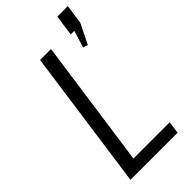

<svg xmlns="http://www.w3.org/2000/svg" viewBox="-246 -846 904 904"><g transform="rotate(-45 206.0 -393.5)"><path d="M106 -61H364L356 0H42L140 -700H213L116 -13ZM412 -787 398 -690 349 -591 325 -598 374 -759 388 -683H327L342 -787Z"/></g></svg>

Font: Pathway Extreme SemiCondensed Light
Style: Italic
Weight: 300
Width: 4
Italic angle: -8°
Version: Version 1.001;gftools[0.9.26]